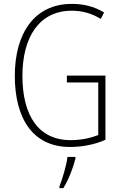

<svg xmlns="http://www.w3.org/2000/svg" viewBox="-20 -744 624 985"><path d="M323 -356V-321H484V-51C445 -36 395 -25 343 -25C176 -25 95 -153 95 -355C95 -553 181 -689 348 -689C397 -689 446 -678 497 -647L514 -680C461 -712 407 -724 348 -724C156 -724 56 -572 56 -355C56 -138 147 10 339 10C400 10 466 -2 521 -27V-356ZM367 70V61H326C322 102 299 177 285 212V221H305C333 176 355 117 367 70Z"/></svg>

Font: Noto Sans Tamil Condensed ExtraLight
Style: Regular
Weight: 200
Width: 3
Designer: Jelle Bosma - Monotype Design Team
Foundry: Monotype Imaging Inc.
Version: Version 2.004